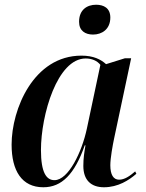

<svg xmlns="http://www.w3.org/2000/svg" viewBox="-20 -781 616 811"><path d="M373 -635C410 -635 446 -657 446 -707C446 -747 418 -761 386 -761C348 -761 314 -740 314 -689C314 -651 340 -635 373 -635ZM163 10C241 10 295 -45 338 -167H341C336 -137 332 -113 332 -80C332 -20 365 10 419 10C479 10 525 -20 556 -47L551 -57C528 -37 506 -22 483 -22C459 -22 446 -43 446 -83C446 -113 456 -168 462 -196L534 -535H508L428 -510C406 -530 375 -546 324 -546C122 -546 29 -320 29 -170C29 -60 72 10 163 10ZM210 -20C176 -20 153 -52 153 -147C153 -296 222 -534 342 -534C367 -534 390 -525 404 -507L347 -238C326 -139 269 -20 210 -20Z"/></svg>

Font: Noto Serif Display SemiCondensed SemiBold
Style: Italic
Weight: 600
Width: 4
Italic angle: -12°
Designer: Monotype Design Team
Foundry: Monotype Imaging Inc.
Version: Version 2.009